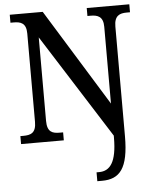

<svg xmlns="http://www.w3.org/2000/svg" viewBox="-62 -765 838 1056"><g transform="rotate(-5 357.0 -237.0)"><path d="M432 240H458C556 240 605 185 605 7V-599C605 -659 635 -670 674 -670H692V-714H457V-670H475C513 -670 544 -660 544 -603V-179L214 -714H32V-670H50C88 -670 119 -661 119 -603V-115C119 -53 89 -44 48 -44H32V0H268V-44H249C209 -44 180 -53 180 -115V-576L544 -2V9C544 146 506 191 446 191H432Z"/></g></svg>

Font: Noto Serif SemiCondensed Medium
Style: Regular
Weight: 500
Width: 4
Designer: Monotype Design Team
Foundry: Monotype Imaging Inc.
Version: Version 2.014